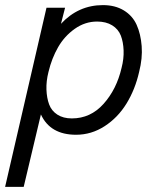

<svg xmlns="http://www.w3.org/2000/svg" viewBox="-42 -518 616 752"><path d="M-22 213.9 140.1 -487.8H212.9L196.8 -424.8Q265.1 -498 361.3 -498Q408.7 -498 442.9 -477.3Q477.1 -456.5 493.2 -420.7Q509.3 -384.8 512.9 -337.4Q516.6 -290 502.9 -236.3Q487.3 -167.5 453.4 -112.3Q419.4 -57.1 367.7 -23.7Q315.9 9.8 255.9 9.8Q154.8 9.8 118.2 -69.8L50.8 213.9ZM239.3 -54.2Q312.5 -54.2 363.5 -111.1Q414.6 -168 434.1 -252Q443.4 -287.6 442.1 -320.6Q440.9 -353.5 431.2 -378.7Q421.4 -403.8 397.5 -418.7Q373.5 -433.6 338.4 -433.6Q291 -433.6 250.7 -405Q210.4 -376.5 185.5 -333Q160.6 -289.6 147.9 -236.3Q138.7 -200.2 139.9 -167.2Q141.1 -134.3 150.4 -109.1Q159.7 -84 182.6 -69.1Q205.6 -54.2 239.3 -54.2Z"/></svg>

Font: HK Grotesk Italic
Style: Regular
Weight: 400
Italic angle: -13°
Designer: Alfredo Marco Pradil and Stefan Peev
Foundry: Hanken Design Co.
Version: Version 1.000;PS 001.000;hotconv 1.0.88;makeotf.lib2.5.64775